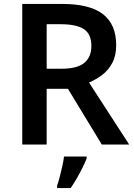

<svg xmlns="http://www.w3.org/2000/svg" viewBox="-20 -734 683 975"><path d="M296 -714Q436 -714 503 -662Q570 -610 570 -505Q570 -452 550.5 -415Q531 -378 499.5 -354Q468 -330 432 -315L636 0H497L325 -283H217V0H93V-714ZM288 -611H217V-385H292Q372 -385 408 -414.5Q444 -444 444 -501Q444 -561 406 -586Q368 -611 288 -611ZM420 71Q412 91 399.5 116.5Q387 142 371.5 169Q356 196 339 221H270V208Q277 190 283.5 163.5Q290 137 296.5 109.5Q303 82 305 61H420Z"/></svg>

Font: Noto Sans Sundanese SemiBold
Style: Regular
Weight: 600
Version: Version 2.003